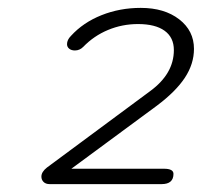

<svg xmlns="http://www.w3.org/2000/svg" viewBox="-20 -867 512 487"><path d="M85 -419Q85 -431 99 -442L361 -636Q421 -680 421 -740Q421 -772 397.5 -789Q374 -806 330 -806Q290 -806 254 -791Q218 -776 191 -748Q182 -739 170 -739Q161 -739 155.5 -743.5Q150 -748 150 -755Q150 -766 160 -776Q191 -810 237.5 -828.5Q284 -847 337 -847Q397 -847 434.5 -818Q472 -789 472 -743Q472 -705 449 -670Q426 -635 378 -599L161 -439H396Q420 -439 420 -426Q420 -400 390 -400H106Q96 -400 90.5 -405.5Q85 -411 85 -419Z"/></svg>

Font: Kodchasan ExtraLight
Style: Italic
Weight: 275
Italic angle: -10°
Version: Version 1.000; ttfautohint (v1.6)